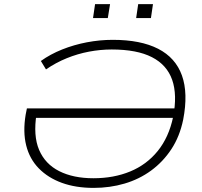

<svg xmlns="http://www.w3.org/2000/svg" viewBox="-20 -907 985 935"><path d="M436 8Q349 8 281.5 -16.5Q214 -41 169 -87Q124 -133 107.5 -199Q91 -265 105 -349L111 -379H843L835 -333H138L158 -353Q141 -246 170.5 -177Q200 -108 268.5 -73.5Q337 -39 435 -39Q534 -39 614 -72Q694 -105 748 -171.5Q802 -238 823 -337Q844 -445 818.5 -518Q793 -591 720 -628.5Q647 -666 524 -666Q469 -666 413.5 -655.5Q358 -645 305 -623.5Q252 -602 204 -569L179 -610Q225 -643 282.5 -666Q340 -689 403 -701Q466 -713 529 -713Q665 -713 750 -669.5Q835 -626 866 -539.5Q897 -453 872 -324Q855 -242 814.5 -180.5Q774 -119 716 -76.5Q658 -34 586.5 -13Q515 8 436 8ZM643 -819 653 -887H725L715 -819ZM433 -819 443 -887H516L505 -819Z"/></svg>

Font: Nunito Sans 10pt Expanded ExtraLight
Style: Italic
Weight: 250
Width: 7
Italic angle: -9°
Designer: Vernon Adams
Foundry: Vernon Adams
Version: Version 3.101;gftools[0.9.27]